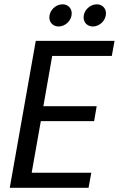

<svg xmlns="http://www.w3.org/2000/svg" viewBox="-20 -892 564 912"><path d="M524.1 -698H149.9L26.4 0H400.6L413.7 -71.6H130.5L173.9 -316.6H427.1L439.2 -387.4H186L227.9 -626.3H511.1ZM258.8 -766.2C290.4 -766.2 320.7 -794.6 320.7 -828.4C320.7 -853 302.7 -871.5 277.3 -871.5C244 -871.5 214.4 -842.5 214.4 -809.4C214.4 -784.8 232.4 -766.2 258.8 -766.2ZM421.5 -766.2C453.1 -766.2 483.4 -794.6 483.4 -828.7C483.4 -853 465.4 -871.5 440 -871.5C406.7 -871.5 377.1 -842.5 377.1 -809.4C377.1 -784.8 395.1 -766.2 421.5 -766.2Z"/></svg>

Font: Poppins Devanagari Thin
Style: Italic
Weight: 100
Italic angle: -10°
Designer: Ninad Kale (Devanagari), Jonny Pinhorn (Latin)
Foundry: Indian Type Foundry
Version: 4.005